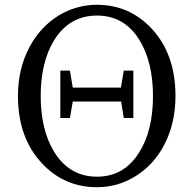

<svg xmlns="http://www.w3.org/2000/svg" viewBox="-20 -766 809 802"><path d="M385 16Q249 16 156 -83Q55 -190 55 -365Q55 -479 103 -569Q147 -652 223 -700Q298 -746 385 -746Q520 -746 613 -647Q713 -540 713 -365Q713 -251 666 -161Q622 -77 546 -30Q472 16 385 16ZM563 -132Q619 -223 619 -364.5Q619 -506 563 -598Q500 -701 385 -701Q270 -701 206 -598Q150 -506 150 -365Q150 -224 206 -132Q270 -28 385 -28Q500 -28 563 -132ZM232 -273V-471H272L284 -400H485L497 -471H537V-273H497L486 -342H284L272 -273Z"/></svg>

Font: GenRyuMin TW R
Style: Regular
Weight: 400
Version: Version 1.501;PS 1;hotconv 16.6.51;makeotf.lib2.5.65220